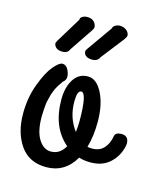

<svg xmlns="http://www.w3.org/2000/svg" viewBox="-98 -676 657 778"><g transform="rotate(15 230.0 -287.5)"><path d="M401 -165Q404 -180 427 -181Q455 -182 459 -157Q461 -148 458 -136Q448 -93 417 -65Q386 -37 337 -37Q309 -37 288 -44Q246 28 168 28Q96 28 59 -25Q22 -78 22 -158Q22 -225 43.5 -282.5Q65 -340 88 -367Q111 -394 124 -394Q144 -394 153.5 -365.5Q163 -337 144 -324L139 -316Q134 -309 133 -307.5Q132 -306 127 -298Q122 -290 120.5 -286Q119 -282 115 -272.5Q111 -263 109.5 -256Q108 -249 105 -238Q102 -227 101 -216.5Q100 -206 99 -192Q98 -178 98 -164Q98 -104 118.5 -71Q139 -38 170 -38Q208 -38 229 -76Q157 -137 157 -254Q157 -304 178 -337.5Q199 -371 238 -371Q274 -371 298.5 -323Q323 -275 323 -203Q323 -143 309 -95Q316 -93 329 -93Q360 -93 378 -113Q396 -133 401 -165ZM210 -258Q210 -191 248 -141Q251 -165 251 -187Q251 -305 227 -305Q210 -305 210 -258ZM204 -554 140 -459Q133 -441 111 -441Q81 -441 75 -464Q74 -469 80 -479L144 -584Q143 -592 152 -597.5Q161 -603 172 -603Q204 -603 211 -574Q213 -567 204 -554ZM340 -554 266 -459Q258 -441 236 -441Q204 -441 200 -464Q199 -470 206 -479L280 -584Q281 -592 290 -597.5Q299 -603 310 -603Q324 -603 335.5 -595Q347 -587 349 -574Q350 -568 340 -554Z"/></g></svg>

Font: Grand Hotel
Style: Regular
Weight: 400
Designer: Brian J. Bonislawsky & Jim Lyles for Astigmatic (AOETI)
Foundry: Astigmatic (AOETI)
Version: Version 001.000